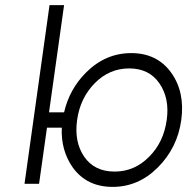

<svg xmlns="http://www.w3.org/2000/svg" viewBox="-20 -720 737 752"><path d="M174 -700 76 0H133L164 -220H222Q218 -131 265 -64Q320 12 421 12Q522 12 598 -64Q675 -141 690 -250Q705 -360 650 -436Q595 -512 494 -512Q393 -512 317 -436Q252 -371 231 -280H172L231 -700ZM486 -452Q564 -452 604 -394Q645 -335 633 -250Q627 -207 610 -171Q593 -135 564 -106Q507 -48 429 -48Q350 -48 310 -106Q270 -164 282 -250Q294 -336 351 -394Q408 -452 486 -452Z"/></svg>

Font: Unageo
Style: Light-Italic
Weight: 300
Designer: Richard Sepsi
Foundry: Richard Sepsi
Version: Version 2.000